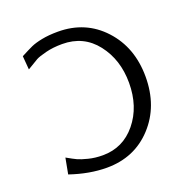

<svg xmlns="http://www.w3.org/2000/svg" viewBox="-130 -832 937 969"><g transform="rotate(-20 338.5 -348.0)"><path d="M282 17Q189 17 86 -18L102 -103Q137 -83 154.5 -75Q172 -67 207.5 -58Q243 -49 284 -49Q393 -49 463 -134.5Q533 -220 533 -348Q533 -472 465 -559.5Q397 -647 282 -647Q233 -647 193.5 -637Q154 -627 138.5 -618.5Q123 -610 81 -584L75 -657Q115 -678 137 -688Q159 -698 196.5 -705.5Q234 -713 283 -713Q431 -713 526.5 -609.5Q622 -506 622 -348Q622 -190 526.5 -86.5Q431 17 282 17Z"/></g></svg>

Font: Coval
Style: Light
Weight: 300
Foundry: Context Ltd
Version: Version 001.000